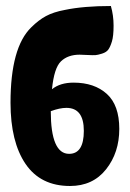

<svg xmlns="http://www.w3.org/2000/svg" viewBox="-20 -619 431 639"><path d="M349 -599Q358 -568 358 -533.5Q358 -499 352.5 -481Q347 -463 340.5 -454Q334 -445 319.5 -440.5Q305 -436 297.5 -435.5Q290 -435 270.5 -436Q251 -437 245 -437Q206 -437 183 -415Q160 -393 153 -322Q180 -344 225 -344Q294 -344 335.5 -306.5Q377 -269 377 -190Q377 -111 333 -55.5Q289 0 213 0Q115 0 65 -73.5Q15 -147 15 -277Q15 -461 84 -528Q108 -552 133 -565.5Q158 -579 196 -586Q258 -599 349 -599ZM210 -107Q259 -107 259 -183.5Q259 -260 201 -260Q179 -260 149 -249Q149 -107 210 -107Z"/></svg>

Font: Chela One
Style: Regular
Weight: 400
Designer: Miguel Hernandez
Foundry: LatinoType
Version: Version 1.001